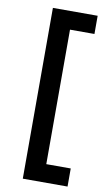

<svg xmlns="http://www.w3.org/2000/svg" viewBox="-96 -789 536 959"><g transform="rotate(10 172.5 -309.0)"><path d="M91.8 124V-742.2H318.8V-649.9H194.8V32.2H318.8V124Z"/></g></svg>

Font: Trueno
Style: Rg
Weight: 400
Designer: Julieta Ulanovsky
Foundry: Julieta Ulanovsky
Version: Version 3.001b